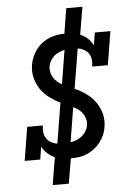

<svg xmlns="http://www.w3.org/2000/svg" viewBox="-62 -889 724 1042"><g transform="rotate(-5 300.0 -368.0)"><path d="M182 107 207 -43Q184 -53 166.5 -69Q149 -85 138 -107L127 -37H42L72 -220H157Q154 -201 156 -183Q158 -165 167.5 -150.5Q177 -136 192.5 -127Q208 -118 227 -115L263 -335Q232 -350 204.5 -370.5Q177 -391 158 -418.5Q139 -446 130 -480.5Q121 -515 127 -551Q132 -583 148.5 -613.5Q165 -644 192 -665.5Q219 -687 252 -696.5Q285 -706 317 -706L339 -843H427L402 -693Q425 -683 442.5 -667Q460 -651 471 -629L482 -698H567L537 -515H452Q455 -534 453 -552.5Q451 -571 441.5 -585.5Q432 -600 416.5 -608.5Q401 -617 382 -620L346 -403Q379 -389 407.5 -368.5Q436 -348 456.5 -320Q477 -292 486.5 -257Q496 -222 490 -184Q487 -162 478 -141Q469 -120 454.5 -101Q440 -82 421 -67.5Q402 -53 381 -44Q360 -35 338 -32Q316 -29 294 -29H293L270 107ZM280 -434 310 -618Q295 -615 279.5 -608.5Q264 -602 252 -591Q240 -580 232 -565.5Q224 -551 221 -536Q219 -519 222.5 -503.5Q226 -488 234 -475Q242 -462 254 -451.5Q266 -441 280 -434ZM299 -116Q315 -118 331 -124.5Q347 -131 361 -142Q375 -153 384 -168Q393 -183 396 -199Q399 -217 394.5 -234Q390 -251 381 -264Q372 -277 358.5 -287.5Q345 -298 330 -305Z"/></g></svg>

Font: Iosevka HT Medium Extended
Style: Italic
Weight: 500
Width: 7
Italic angle: -9°
Monospace: yes
Designer: Belleve Invis
Foundry: Belleve Invis
Version: Version 32.3.0; ttfautohint (v1.8.4)